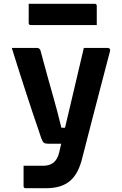

<svg xmlns="http://www.w3.org/2000/svg" viewBox="-20 -790 640 1010"><path d="M173 -538Q189 -538 193 -524Q216 -437 232.5 -379Q249 -321 260.5 -279.5Q272 -238 282 -201Q292 -164 303 -118H322Q336 -177 353 -249Q370 -321 387.5 -395.5Q405 -470 421 -538H547Q552 -538 556.5 -534Q561 -530 559 -522Q534 -426 511 -338.5Q488 -251 464.5 -160Q441 -69 413 40Q393 124 348 162Q303 200 223 200H115Q104 200 104 189V82H207Q275 82 291 13Q295 -5 302 -34H232Q218 -34 211 -39Q204 -44 197 -63Q193 -77 180.5 -112.5Q168 -148 151 -199Q134 -250 115 -308.5Q96 -367 77 -426.5Q58 -486 42 -538ZM131 -770H478Q489 -770 489 -759V-658H142Q131 -658 131 -669Z"/></svg>

Font: Recursive Sn Lnr St
Style: Bold
Weight: 700
Version: Version 1.079;hotconv 1.0.112;makeotfexe 2.5.65598; ttfautoh